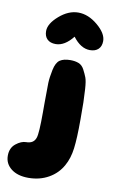

<svg xmlns="http://www.w3.org/2000/svg" viewBox="-118 -701 576 944"><g transform="rotate(10 169.5 -228.5)"><path d="M93 193Q149 193 193.5 168Q238 143 262 99Q283 62 289.5 11Q296 -40 296 -132Q296 -134 296 -137Q296 -193 295.5 -219.5Q295 -246 292.5 -285.5Q290 -325 283.5 -342Q277 -359 266.5 -379Q256 -399 238.5 -406Q221 -413 197 -413Q164 -413 145 -400.5Q126 -388 118 -349.5Q110 -311 109 -283.5Q108 -256 108 -183Q108 -152 108 -136Q108 -31 100 -9Q90 22 52 22Q28 22 1.5 43Q-25 64 -25 103Q-25 143 7 168Q39 193 93 193ZM111 -478Q156 -478 197 -530Q236 -478 282 -478Q309 -478 324 -492.5Q339 -507 339 -533Q339 -571 292 -610.5Q245 -650 195 -650Q146 -650 100 -610Q54 -570 54 -533Q54 -507 69 -492.5Q84 -478 111 -478Z"/></g></svg>

Font: Cherry Bomb
Style: Regular
Weight: 400
Designer: satsuyako
Foundry: satsuyako
Version: Version 4.0